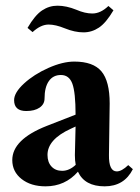

<svg xmlns="http://www.w3.org/2000/svg" viewBox="-20 -640 491 671"><path d="M272 -526.9Q241.2 -526.9 206.5 -541Q174.3 -554.2 149.9 -554.2Q122.6 -554.2 93.8 -527.8L76.2 -542.5Q102.1 -586.9 127 -603.5Q151.9 -620.1 180.7 -620.1Q211.9 -620.1 246.6 -606Q276.9 -592.8 302.7 -592.8Q331.5 -592.8 358.9 -619.1L376.5 -604Q350.6 -560.1 325.7 -543.5Q300.8 -526.9 272 -526.9ZM139.2 11.2Q87.9 11.2 55.4 -14.4Q22.9 -40 22.9 -80.6Q22.9 -152.8 144 -200.2L244.1 -239.3Q244.1 -316.9 232.9 -347.4Q221.7 -377.9 192.9 -377.9Q165.5 -377.9 150.6 -356.4Q135.7 -335 135.7 -295.9Q135.7 -275.9 118.4 -263.9Q101.1 -252 71.8 -252Q29.3 -252 29.3 -290Q29.3 -316.4 64.2 -348.4Q99.1 -380.4 149.2 -402.6Q199.2 -424.8 239.7 -424.8Q305.7 -424.8 334.5 -390.6Q363.3 -356.4 363.3 -278.3Q363.3 -249 360.8 -98.6Q359.9 -41 388.2 -41Q405.3 -41 428.2 -63L444.3 -48.8Q414.1 11.2 345.7 11.2Q275.9 11.2 252.4 -40Q207.5 11.2 139.2 11.2ZM146 -98.6Q146 -73.2 159.9 -58.1Q173.8 -43 197.3 -43Q222.2 -43 244.6 -64Q241.7 -78.6 241.7 -98.1Q243.7 -164.6 244.1 -197.8L227.1 -189.9Q146 -152.8 146 -98.6Z"/></svg>

Font: Elstob 18pt
Style: Bold
Weight: 700
Designer: Peter S. Baker
Version: Version 1.015